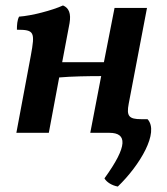

<svg xmlns="http://www.w3.org/2000/svg" viewBox="-20 -487 614 704"><path d="M521 -50H498C453 -50 443 -61 452 -107L519 -458H400L361 -259H208L235 -402C241 -437 233 -458 211 -467C172 -449 95 -429 50 -426C43 -413 42 -395 42 -378C106 -378 109 -370 93 -283L40 0H159L197 -203C241 -207 306 -208 351 -208L311 0H381C446 0 450 47 363 167C371 181 390 193 412 197C493 119 565 -2 521 -50Z"/></svg>

Font: Vollkorn Semibold
Style: Italic
Weight: 600
Italic angle: -11°
Designer: Friedrich Althausen
Foundry: Friedrich Althausen
Version: Version 4.015;PS 004.015;hotconv 1.0.88;makeotf.lib2.5.64775